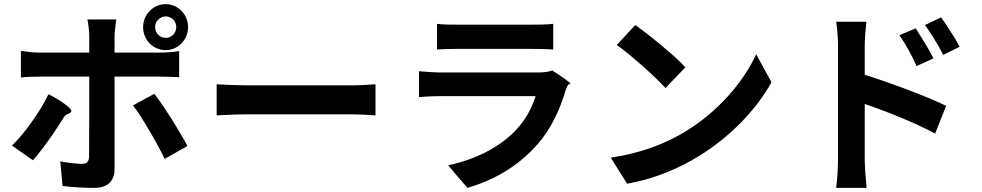

<svg xmlns="http://www.w3.org/2000/svg" viewBox="-20 -865 4740 927"><path d="M816 -771C825 -762 831 -749 831 -734C831 -705 808 -682 780 -682C752 -682 729 -705 729 -734C729 -748 734 -762 744 -770C753 -780 766 -786 780 -786C794 -786 807 -780 816 -771ZM703 -812C683 -792 671 -765 671 -734C671 -703 683 -675 703 -655C723 -635 750 -623 780 -623C840 -623 888 -673 888 -734C888 -795 840 -845 780 -845C750 -845 723 -833 703 -812ZM135 -279C104 -234 70 -193 38 -162L139 -91C165 -120 199 -165 233 -214C250 -239 267 -265 282 -289C301 -324 314 -309 324 -326C332 -340 267 -384 214 -410C195 -370 167 -323 135 -279ZM700 -236C728 -189 755 -140 775 -98L885 -160C867 -195 838 -242 809 -290C779 -337 749 -382 725 -412L622 -356C645 -327 673 -283 700 -236ZM291 -611H172C142 -611 109 -615 81 -619V-491C107 -494 144 -495 172 -495H291H411C411 -449 411 -145 410 -109C409 -84 400 -74 375 -74C353 -74 311 -78 271 -86L282 33C330 39 384 42 435 42C502 42 533 7 533 -49C533 -129 533 -416 533 -495H753C778 -495 815 -494 845 -492V-618C820 -614 778 -611 752 -611H533V-688C533 -712 540 -758 541 -771H402C406 -755 411 -713 411 -688V-611Z M1793 -383V-458C1768 -457 1727 -453 1683 -453C1598 -453 1289 -453 1178 -453C1129 -453 1060 -456 1026 -458V-383V-308C1061 -310 1124 -313 1178 -313C1288 -313 1598 -313 1683 -313C1722 -313 1770 -309 1793 -308Z M2369 -629C2445 -629 2521 -629 2547 -629C2581 -629 2625 -628 2651 -626V-750C2624 -746 2578 -746 2549 -746C2522 -746 2447 -746 2370 -746C2294 -746 2217 -746 2187 -746C2155 -746 2116 -746 2090 -750V-626C2117 -628 2157 -629 2187 -629C2216 -629 2293 -629 2369 -629ZM2345 -515C2245 -515 2145 -515 2112 -515C2083 -515 2043 -518 2003 -521V-396C2043 -400 2090 -401 2112 -401C2197 -401 2518 -401 2566 -401C2549 -347 2520 -288 2469 -235C2398 -160 2285 -97 2144 -67L2190 -12L2237 42C2358 7 2478 -58 2573 -166C2643 -245 2684 -338 2712 -432C2714 -437 2717 -444 2720 -451C2725 -461 2731 -456 2734 -461C2736 -465 2688 -498 2646 -525C2633 -519 2608 -515 2577 -515C2545 -515 2445 -515 2345 -515Z M3172 -647C3127 -685 3080 -721 3047 -744L2958 -648C3027 -599 3144 -494 3193 -440L3241 -490L3289 -540C3262 -570 3218 -609 3172 -647ZM2968 -41 3008 22C3141 -1 3262 -54 3357 -113C3508 -206 3633 -338 3705 -468L3668 -535L3631 -603C3572 -474 3450 -327 3289 -230C3198 -174 3076 -125 2929 -104Z M4446 -657C4430 -683 4414 -708 4401 -728L4322 -695C4340 -670 4353 -648 4366 -625C4379 -601 4392 -577 4405 -546L4487 -583C4476 -605 4461 -631 4446 -657ZM4570 -712C4554 -737 4538 -762 4524 -781L4446 -744C4464 -720 4478 -698 4491 -676C4505 -654 4519 -630 4534 -600L4613 -639C4602 -661 4587 -687 4570 -712ZM4155 -227V-363C4256 -329 4397 -273 4495 -220L4548 -354C4461 -397 4280 -465 4155 -504V-644C4155 -684 4160 -726 4163 -760H4017C4023 -725 4026 -678 4026 -644C4026 -563 4026 -166 4026 -92C4026 -54 4022 4 4017 42H4090H4164C4160 2 4155 -65 4155 -92Z"/></svg>

Font: GenSekiGothic2 TW B
Style: Regular
Weight: 700
Version: Version 2.100;PS 2.1;hotconv 16.6.51;makeotf.lib2.5.65220 DE